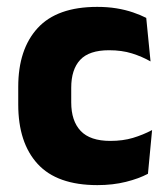

<svg xmlns="http://www.w3.org/2000/svg" viewBox="-20 -525 487 558"><path d="M263 13Q146 13 89.5 -48.5Q33 -110 33 -221.5V-272.5Q33 -382 89.5 -443.5Q146 -505 262.5 -505Q292.5 -505 318.5 -500.8Q344.5 -496.5 366.5 -489Q388.5 -481.5 405 -473L417.5 -346.5Q393 -360.5 363.5 -369.8Q334 -379 297 -379Q239 -379 213 -351Q187 -323 187 -270V-227.5Q187 -173.5 214.5 -144.5Q242 -115.5 300.5 -115.5Q337 -115.5 366.2 -124.2Q395.5 -133 422 -147L410 -20Q384 -6 346 3.5Q308 13 263 13Z"/></svg>

Font: Anek Telugu Medium
Style: Bold
Weight: 700
Version: Version 1.003